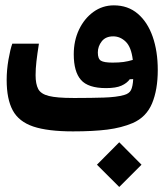

<svg xmlns="http://www.w3.org/2000/svg" viewBox="-20 -497 626 732"><path d="M258.3 3.9Q162.1 3.9 106.9 -14.6Q51.8 -33.2 28.6 -76.2Q5.4 -119.1 5.4 -192.4Q5.4 -230 12.2 -269.3Q19 -308.6 26.9 -330.6H128.4Q122.1 -291 118.9 -262.9Q115.7 -234.9 115.7 -210.4Q115.7 -176.8 125.7 -157.7Q135.7 -138.7 166.3 -131.1Q196.8 -123.5 258.3 -123.5Q262.2 -123.5 266.1 -123.5Q270 -123.5 273.9 -123.5Q326.2 -123.5 375.2 -125Q424.3 -126.5 453.1 -134.8Q472.7 -140.1 479.5 -153.8Q486.3 -167.5 487.8 -195.3L474.6 -194.8Q463.9 -179.7 442.9 -170.4Q421.9 -161.1 384.3 -161.1Q315.9 -161.1 288.6 -192.4Q261.2 -223.6 261.2 -290Q261.2 -341.8 281.2 -384Q301.3 -426.3 335.9 -451.4Q370.6 -476.6 414.1 -476.6Q467.8 -476.6 505.1 -444.8Q542.5 -413.1 562 -357.4Q581.5 -301.8 581.5 -230Q581.5 -154.8 559.6 -102.5Q537.6 -50.3 485.8 -27.8Q443.4 -9.8 389.2 -2.9Q335 3.9 258.3 3.9ZM486.3 -268.6Q480.5 -317.4 459.5 -337.9Q438.5 -358.4 411.6 -358.4Q382.8 -358.4 367.9 -339.4Q353 -320.3 353 -296.9Q353 -272.9 364.7 -265.6Q376.5 -258.3 409.2 -258.3Q433.1 -258.3 450.9 -260.7Q468.8 -263.2 486.3 -268.6ZM434.6 215.8 349.6 130.9 434.6 45.4 519.5 130.9Z"/></svg>

Font: CaskaydiaCove NF SemiBold
Style: Regular
Weight: 600
Designer: Aaron Bell
Foundry: Saja Typeworks
Version: Version 2111.001; VTT 6.35;Nerd Fonts 3.2.1